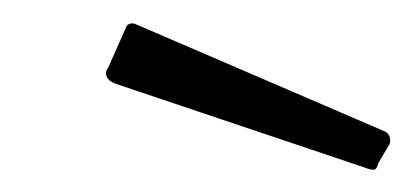

<svg xmlns="http://www.w3.org/2000/svg" viewBox="-20 -770 359 167"><path d="M90 -747Q91 -749 93.5 -749.5Q96 -750 98 -749L314 -656Q317 -655 318.5 -652Q320 -649 319 -645L309 -628Q308 -623 305.5 -622.5Q303 -622 298 -624L81 -697Q75 -699 73 -703Q71 -707 74 -711Z"/></svg>

Font: Libre Franklin Thin ExtraLight
Style: Italic
Weight: 250
Italic angle: -8°
Version: Version 3.000